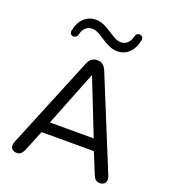

<svg xmlns="http://www.w3.org/2000/svg" viewBox="-161 -1022 1007 1145"><g transform="rotate(20 342.0 -449.5)"><path d="M73 7C93 9 109 3 123 -30L176 -160H508L561 -30C570 -5 585 11 612 7C642 4 650 -23 639 -51L402 -631C388 -666 367 -677 343 -677C318 -677 297 -666 283 -631L45 -51C31 -17 46 5 73 7ZM342 -583 481 -231H203ZM159 -761C172 -761 181 -768 185 -782C192 -819 216 -843 251 -843C304 -843 360 -767 433 -767C492 -767 536 -808 549 -879C552 -896 542 -907 527 -907C514 -908 505 -901 501 -887C494 -850 470 -825 435 -825C382 -825 326 -901 254 -901C194 -901 150 -860 137 -790C134 -772 144 -762 159 -761Z"/></g></svg>

Font: SN Pro Book
Style: Regular
Weight: 350
Designer: Tobias Whetton
Foundry: Supernotes
Version: Version 1.003;Glyphs 3.3 (3324)